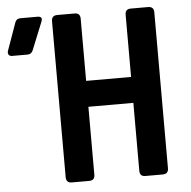

<svg xmlns="http://www.w3.org/2000/svg" viewBox="-178 -782 830 834"><g transform="rotate(-5 237.0 -365.0)"><path d="M-109 -570Q-119 -570 -123.5 -576.5Q-128 -583 -125 -593L-82 -714Q-76 -730 -59 -730H16Q40 -730 31 -707L-18 -586Q-25 -570 -41 -570ZM102 0Q77 0 77 -25V-705Q77 -730 102 -730H178Q202 -730 202 -705V-434H398V-705Q398 -730 422 -730H498Q523 -730 523 -705V-25Q523 0 498 0H422Q398 0 398 -25V-321H202V-25Q202 0 178 0Z"/></g></svg>

Font: Pitagon Sans Mono
Style: Bold
Weight: 700
Monospace: yes
Designer: Travis Tran
Foundry: Pitagon
Version: Version 1.001; ttfautohint (v1.8.4.7-5d5b);gftools[0.9.26]